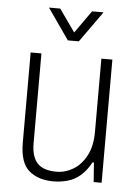

<svg xmlns="http://www.w3.org/2000/svg" viewBox="-53 -764 584 817"><g transform="rotate(5 239.0 -355.5)"><path d="M205 12Q141 12 101.5 -21.5Q62 -55 62 -141V-526H108V-143Q108 -111 115.5 -89Q123 -67 137 -54Q151 -41 171 -35.5Q191 -30 215 -30Q253 -30 287 -50.5Q321 -71 342.5 -112Q364 -153 364 -213V-526H411V0H377L371 -83H365Q345 -46 320 -25Q295 -4 265.5 4Q236 12 205 12ZM123 -723H171L253 -607H225L307 -723H356L262 -591H215Z"/></g></svg>

Font: Archivo SemiCondensed Thin
Style: Regular
Weight: 250
Width: 4
Designer: Hector Gatti
Foundry: Omnibus-Type
Version: Version 2.001